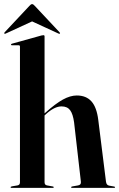

<svg xmlns="http://www.w3.org/2000/svg" viewBox="-35 -913 579 933"><path d="M181.5 -736.5V-362L184.5 -364.5Q234 -409 270.2 -429Q306.5 -449 338 -449Q384 -449 409.5 -420.2Q435 -391.5 442.5 -330.5L480 -30.5Q482 -13.5 495 -11L519.5 -6.5Q524 -6 524 -3Q524 0 520 0H315Q310.5 0 310.5 -3Q310.5 -6 316 -7L344.5 -12Q360 -14.5 358 -30.5L325 -318.5Q319.5 -359 305.8 -377.5Q292 -396 264 -396Q230 -396 189 -359L181.5 -352V-27.5Q181.5 -14 193.5 -12L221 -7Q226 -6.5 226 -3Q226 0 222 0H20.5Q16.5 0 16.5 -3Q16.5 -6 23 -7.5L50 -12Q62 -14 62 -27V-686.5Q62 -693 55.5 -693H23Q18.5 -693 18.5 -696.5Q18.5 -699 22.5 -700.5L166 -740.5Q173 -742 176 -742Q181.5 -742 181.5 -736.5ZM-6 -750.5Q-11 -747.5 -13.5 -749.5Q-16 -752 -12.5 -756L107.5 -884Q115 -893 121 -893Q127 -893 134.5 -884L254.5 -756Q258.5 -751.5 255.5 -749.5Q253.5 -747.5 248 -750.5L121 -809Z"/></svg>

Font: Fraunces 144pt S000 SemiBold
Style: Regular
Weight: 600
Version: Version 1.000; ttfautohint (v1.8.3)